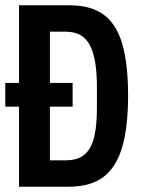

<svg xmlns="http://www.w3.org/2000/svg" viewBox="-20 -707 539 727"><path d="M0 -303V-393H255V-303ZM52 0V-687H243Q324 -687 372.5 -651.5Q421 -616 443 -540.5Q465 -465 465 -345Q465 -226 442.5 -149.5Q420 -73 371 -36.5Q322 0 240 0ZM169 -100H229Q258 -100 279.5 -109Q301 -118 316.5 -140Q332 -162 339.5 -201.5Q347 -241 347 -302V-374Q347 -435 339.5 -476Q332 -517 317 -541.5Q302 -566 280 -576.5Q258 -587 229 -587H169Z"/></svg>

Font: Archivo ExtraCondensed SemiBold
Style: Regular
Weight: 600
Width: 2
Designer: Hector Gatti
Foundry: Omnibus-Type
Version: Version 2.001